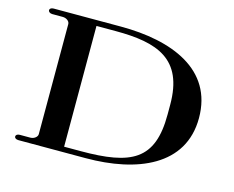

<svg xmlns="http://www.w3.org/2000/svg" viewBox="-96 -827 1181 967"><g transform="rotate(15 494.0 -343.0)"><path d="M302 -27.7V-657.4H402C620.8 -657.4 763.4 -608.9 763.4 -370.3V-318.8C763.4 -81.2 651.5 -27.7 388.1 -27.7ZM71.3 0H421.8C688.1 0 920.8 -94.1 920.8 -342.6C920.8 -596 688.1 -686.1 421.8 -686.1H71.3C58.4 -686.1 50.5 -680.2 50.5 -672.3C50.5 -665.3 58.4 -657.4 71.3 -657.4H125.7C145.5 -657.4 162.4 -644.6 162.4 -629.7V-55.4C162.4 -41.6 145.5 -27.7 125.7 -27.7H71.3C58.4 -27.7 50.5 -21.8 50.5 -13.9C50.5 -5.9 58.4 0 71.3 0Z"/></g></svg>

Font: Biblismive
Style: Regular
Weight: 400
Designer: Susan Drake
Foundry: Susan Drake
Version: Version 1.0; ttfautohint (v1.8.4.7-5d5b)